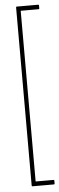

<svg xmlns="http://www.w3.org/2000/svg" viewBox="-58 -724 276 893"><g transform="rotate(-5 80.0 -277.5)"><path d="M56 142Q53 142 53 138V-693Q53 -697 56 -697H157Q160 -697 160 -693V-680Q160 -676 157 -676H73V121H157Q160 121 160 125V138Q160 142 157 142Z"/></g></svg>

Font: Sofia Sans Extra Condensed Thin
Style: Regular
Weight: 250
Version: Version 4.100